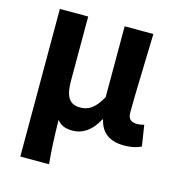

<svg xmlns="http://www.w3.org/2000/svg" viewBox="-112 -657 887 956"><g transform="rotate(15 332.0 -179.5)"><path d="M79 201H227C220 120 217 66 216 -25C237 3 265 9 296 9C349 9 395 -23 426 -84H429C444 -19 488 14 562 14C605 14 630 6 651 -4L634 -112C622 -108 609 -106 599 -106C569 -106 551 -117 551 -152C551 -257 558 -423 561 -560H413V-195C378 -131 345 -112 303 -112C249 -112 225 -145 225 -229V-560H79Z"/></g></svg>

Font: Genne Gothic Bold
Style: Regular
Weight: 700
Designer: Ryoko NISHIZUKA (kana & ideographs); Paul D. Hunt (Latin, Greek & Cyrillic); Wenlong ZHANG (bopomofo); Sandoll Communica
Foundry: Adobe Systems Incorporated
Version: Version 1.004;PS 1.004;hotconv 16.6.51;makeotf.lib2.5.65220